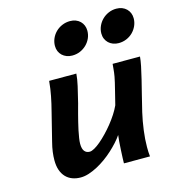

<svg xmlns="http://www.w3.org/2000/svg" viewBox="-113 -849 870 956"><g transform="rotate(-15 322.5 -371.0)"><path d="M411.1 0Q411.1 -9.8 411.9 -28.8Q412.6 -47.9 413.8 -69.3Q415 -90.8 416.5 -111.1Q418 -131.3 419.9 -144Q408.7 -127.4 392.6 -109.6Q376.5 -91.8 357.2 -74.2Q337.9 -56.6 316.2 -41Q294.4 -25.4 272.2 -13.7Q250 -2 228 5.1Q206.1 12.2 186 12.2Q162.6 12.2 143.1 4.9Q123.5 -2.4 109.6 -17.1Q95.7 -31.7 88.1 -53.5Q80.6 -75.2 80.6 -104.5Q80.6 -124 83.5 -146.7Q86.4 -169.4 93.3 -195.8L128.9 -338.4Q134.8 -361.3 139.2 -380.4Q143.6 -399.4 147 -417.2Q150.4 -435.1 153.1 -453.1Q155.8 -471.2 157.7 -493.2H297.9Q295.9 -465.8 288.1 -431.4Q280.3 -397 268.1 -347.7Q266.6 -341.8 262.7 -328.1Q258.8 -314.5 254.2 -296.4Q249.5 -278.3 244.4 -257.8Q239.3 -237.3 235.1 -217.3Q231 -197.3 228.3 -179.7Q225.6 -162.1 225.6 -150.4Q225.6 -124 235.4 -112.1Q245.1 -100.1 262.2 -100.1Q272 -100.1 286.9 -108.4Q301.8 -116.7 318.8 -131.1Q335.9 -145.5 354.2 -164.6Q372.6 -183.6 389.6 -204.8Q406.7 -226.1 420.9 -248Q435.1 -270 444.3 -290.5Q454.1 -330.1 460.7 -356.2Q467.3 -382.3 471.4 -399.9Q475.6 -417.5 477.5 -428.7Q479.5 -439.9 480.7 -449.5Q481.9 -459 482.7 -468.8Q483.4 -478.5 484.9 -493.2H626Q624.5 -474.1 618.7 -445.3Q612.8 -416.5 604.2 -381.3Q595.7 -346.2 585.4 -305.7Q575.2 -265.1 564.9 -222.2Q555.2 -180.2 549.1 -134Q543 -87.9 543 -48.8Q543 -34.7 543.5 -22.7Q543.9 -10.7 545.4 0ZM230.5 -653.3Q230.5 -673.3 238.5 -691.7Q246.6 -710 260.7 -723.9Q274.9 -737.8 293.9 -745.8Q313 -753.9 334.5 -753.9Q350.6 -753.9 363.8 -748.8Q377 -743.7 386.5 -734.4Q396 -725.1 401.1 -712.6Q406.2 -700.2 406.2 -685.5Q406.2 -665 398.2 -647Q390.1 -628.9 376 -615Q361.8 -601.1 343 -593Q324.2 -585 302.2 -585Q286.6 -585 273.4 -590.1Q260.3 -595.2 250.7 -604.2Q241.2 -613.3 235.8 -625.7Q230.5 -638.2 230.5 -653.3ZM469.7 -653.3Q469.7 -673.3 477.8 -691.4Q485.8 -709.5 499.8 -723.4Q513.7 -737.3 532.7 -745.6Q551.8 -753.9 573.2 -753.9Q589.4 -753.9 602.5 -748.8Q615.7 -743.7 625.2 -734.4Q634.8 -725.1 639.9 -712.6Q645 -700.2 645 -685.5Q645 -665.5 637 -647.2Q628.9 -628.9 615 -615Q601.1 -601.1 582 -593Q563 -585 541.5 -585Q525.9 -585 512.7 -590.1Q499.5 -595.2 490 -604.2Q480.5 -613.3 475.1 -625.7Q469.7 -638.2 469.7 -653.3Z"/></g></svg>

Font: Andika New Basic
Style: Bold Italic
Weight: 700
Italic angle: -14°
Designer: Victor Gaultney, Annie Olsen, Pablo Ugerman
Foundry: SIL International
Version: Version 5.500